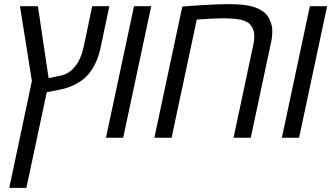

<svg xmlns="http://www.w3.org/2000/svg" viewBox="-20 -660 1595 920"><path d="M132.8 -272 75.7 -630.4H161.6L212.9 -285.6L273.9 -298.3Q312.5 -307.1 340.3 -342.3Q368.2 -377.4 380.4 -433.1L421.9 -630.4H503.9L461.9 -431.2Q441.4 -337.4 387.7 -287.6Q365.2 -267.6 333.7 -252.4Q302.2 -237.3 266.6 -230.5L204.1 -218.3L106.4 240.2H24.4Z M622.1 -630.4H704.6L570.3 0H487.8Z M1071.8 -640.1Q1130.4 -640.1 1168.5 -633.5Q1206.5 -627 1236.8 -607.4Q1263.2 -590.8 1275.4 -558.1Q1284.7 -536.6 1284.7 -509.3Q1284.7 -479.5 1276.9 -447.8L1181.6 0H1099.1L1194.3 -447.8Q1198.7 -469.2 1198.7 -485.8Q1198.7 -516.1 1183.6 -536.6Q1167.5 -558.6 1133.3 -565.4Q1099.1 -572.3 1048.8 -572.3Q1002 -572.3 922.9 -566.4L802.2 0H719.7L853.5 -628.4Q879.4 -631.3 952.4 -635.7Q1025.4 -640.1 1071.8 -640.1Z M1464.8 -630.4H1547.4L1413.1 0H1330.6Z"/></svg>

Font: Viking Open Sans
Style: Italic
Weight: 400
Italic angle: -12°
Foundry: Ascender Corporation
Version: Version 2.000